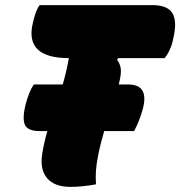

<svg xmlns="http://www.w3.org/2000/svg" viewBox="-20 -720 704 750"><path d="M355 0Q302 10 255 10Q193 10 164 -24Q135 -58 145 -120Q149 -144 154 -166Q159 -188 165 -208H135Q90 -208 78 -231Q66 -254 80 -312Q93 -362 112 -390H225Q232 -414 238 -439.5Q244 -465 249 -493Q76 -493 108 -629Q119 -680 135 -700H576Q635 -700 654 -667.5Q673 -635 656 -566Q652 -545 643 -525.5Q634 -506 623 -493H442L437 -487Q450 -470 452 -450Q454 -430 445 -395Q444 -392 444 -390H481Q563 -390 538 -295Q526 -250 504 -208H387Q380 -184 373.5 -158.5Q367 -133 362 -106Q351 -50 355 0Z"/></svg>

Font: Recursive Mn Csl St XBk
Style: Italic
Weight: 1000
Italic angle: -15°
Monospace: yes
Version: Version 1.079;hotconv 1.0.112;makeotfexe 2.5.65598; ttfautoh